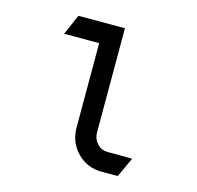

<svg xmlns="http://www.w3.org/2000/svg" viewBox="-84 -625 731 713"><g transform="rotate(15 281.0 -268.5)"><path d="M427.7 0Q397.5 0 367.2 0Q310.1 0 272.5 -38.1Q233.4 -77.6 233.4 -134.8V-135.3V-459H98.6L132.8 -537.1H311.5V-135.3Q312 -110.8 328.1 -93.8Q343.3 -77.1 366 -76.7Q388.7 -76.2 462.9 -76.2Z"/></g></svg>

Font: NovaMono
Style: Regular
Weight: 400
Monospace: yes
Version: Version 1.2